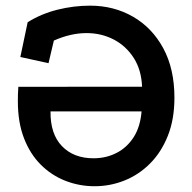

<svg xmlns="http://www.w3.org/2000/svg" viewBox="-20 -630 673 672"><path d="M51.2 -430.5 76.8 -552.2Q124.2 -581.8 181 -596Q237.8 -610.2 295.2 -610.2Q378.5 -610.2 445.5 -571.6Q512.5 -533 551.5 -461Q590.5 -389 590.5 -288Q590.5 -212.5 567.5 -154.8Q544.5 -97 505.1 -57.6Q465.8 -18.2 415.6 1.8Q365.5 21.8 311.2 21.8Q257.5 21.8 208.9 2.8Q160.2 -16.2 122.8 -53.6Q85.2 -91 63.9 -146.4Q42.5 -201.8 42.5 -275.5Q42.5 -288.2 42.8 -300.2Q43 -312.2 44.2 -326.2L477.2 -326.5Q475 -385.2 448.1 -427.2Q421.2 -469.2 377.9 -491.8Q334.5 -514.2 282.8 -514.2Q255 -514.2 226.4 -507.6Q197.8 -501 168.5 -488L149.8 -408.8ZM156.8 -240.2Q155.8 -161 197 -118.4Q238.2 -75.8 308 -76Q351.8 -76.2 388.1 -94.9Q424.5 -113.5 447.9 -150Q471.2 -186.5 475.5 -240.2Z"/></svg>

Font: Podkova VF Beta
Style: Regular
Weight: 400
Designer: Ilya Yudin
Foundry: Cyreal (www.cyreal.org)
Version: Version 2.100